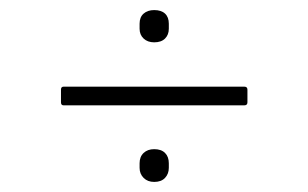

<svg xmlns="http://www.w3.org/2000/svg" viewBox="-20 -491 612 381"><path d="M106 -282Q101 -282 101 -288V-313Q101 -319 106 -319H465Q471 -319 471 -313V-288Q471 -282 465 -282ZM286 -130Q273 -130 265 -138Q257 -146 257 -158V-167Q257 -180 265 -187.5Q273 -195 286 -195Q300 -195 307.5 -187.5Q315 -180 315 -167V-158Q315 -146 307.5 -138Q300 -130 286 -130ZM286 -407Q273 -407 265 -414.5Q257 -422 257 -434V-444Q257 -457 265 -464Q273 -471 286 -471Q300 -471 307.5 -464Q315 -457 315 -444V-434Q315 -422 307.5 -414.5Q300 -407 286 -407Z"/></svg>

Font: Sofia Sans Semi Condensed ExtraLight
Style: Regular
Weight: 250
Version: Version 4.100